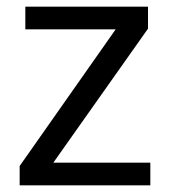

<svg xmlns="http://www.w3.org/2000/svg" viewBox="-20 -556 510 576"><path d="M431 0H39V-58L327 -468H56V-536H424V-470L140 -68H431Z"/></svg>

Font: Noto Sans Sogdian
Style: Regular
Weight: 400
Designer: Monotype Design Team
Foundry: Monotype Imaging Inc.
Version: Version 2.002; ttfautohint (v1.8.4.7-5d5b)